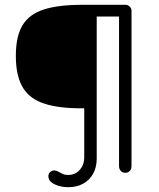

<svg xmlns="http://www.w3.org/2000/svg" viewBox="-20 -720 663 800"><path d="M502 0Q491 0 483.5 -7.5Q476 -15 476 -29V-667L493 -651H368L383 -664V-59Q383 -24 368.5 3Q354 30 327 45Q300 60 265 60Q235 60 211 49.5Q187 39 184 25Q180 17 182.5 7.5Q185 -2 195 -7Q202 -11 209.5 -9.5Q217 -8 225 -4Q233 1 242 5Q251 9 264 9Q293 9 312 -12Q331 -33 331 -65V-299L350 -269H297Q207 -271 151.5 -293Q96 -315 71 -362.5Q46 -410 46 -487Q46 -569 74 -615Q102 -661 162.5 -680.5Q223 -700 324 -700H503Q513 -700 520.5 -692.5Q528 -685 528 -675V-29Q528 -15 520.5 -7.5Q513 0 502 0Z"/></svg>

Font: Quicksand Light
Style: Regular
Weight: 400
Version: Version 3.004